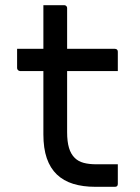

<svg xmlns="http://www.w3.org/2000/svg" viewBox="-20 -720 540 740"><path d="M45.9 -531.8H423Q428.1 -531.8 431.1 -528.8Q434.1 -525.8 434.1 -520.8Q434.1 -507.8 434.1 -495.7Q434.1 -483.7 434.1 -471.8Q434.1 -459.9 434.1 -446.2H57Q55 -446.2 53 -447.2Q50.9 -448.2 49.4 -449.7Q47.9 -451.2 46.9 -453.2Q45.9 -455.2 45.9 -457.2Q45.9 -470.9 45.9 -482.8Q45.9 -494.7 45.9 -506.7Q45.9 -518.8 45.9 -531.8ZM434.1 -86.8Q434.1 -67.9 434.1 -48.9Q434.1 -30 434.1 -11Q434.1 -5.8 431.4 -2.9Q428.7 0 423.1 0Q413.7 0 404.3 0Q394.9 0 385.4 0Q376 0 366.7 0Q357.4 0 347.5 0Q299.2 0 262 -11.5Q224.7 -23.1 199.1 -47.5Q173.5 -72 160.3 -110.2Q147.2 -148.4 147.2 -201.9Q147.2 -251 147.2 -300Q147.2 -349.1 147.2 -398.2Q147.2 -447.3 147.2 -496.5Q147.2 -545.7 147.2 -595.4Q147.2 -621.7 147.2 -647.8Q147.2 -673.8 147.2 -700Q167.6 -700 187.6 -700Q207.7 -700 227.7 -700Q230.7 -700 233.2 -698.5Q235.7 -697 237.2 -694.5Q238.7 -692 238.7 -689Q238.7 -628.9 238.7 -569.3Q238.7 -509.8 238.7 -449.7Q238.7 -389.6 238.7 -330Q238.7 -270.4 238.7 -210.4Q238.7 -174.2 245.9 -150.1Q253 -126.1 268.3 -111.2Q281.8 -97.9 302.3 -92.4Q322.9 -86.8 351.9 -86.8Q363.6 -86.8 375.1 -86.8Q386.7 -86.8 398 -86.8Q409.4 -86.8 420.8 -86.8Z"/></svg>

Font: Recursive Sans Linear Light
Style: Regular
Weight: 300
Version: Version 1.085